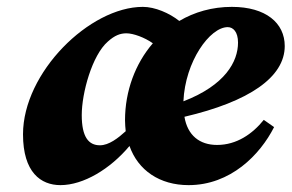

<svg xmlns="http://www.w3.org/2000/svg" viewBox="-20 -523 849 559"><path d="M218 -188C218 -252 248 -362 294 -402C314 -420 330 -426 348 -426C368 -426 401 -414 425 -397C374 -338 344 -258 344 -173C344 -162 345 -151 346 -141C324 -121 297 -100 271 -100C238 -100 218 -124 218 -188ZM643 -444C659 -444 673 -430 673 -399C673 -344 636 -275 514 -228C519 -344 591 -444 643 -444ZM529 16C651 16 737 -72 778 -153L748 -174C715 -133 669 -101 612 -101C561 -101 526 -129 517 -183C705 -227 809 -298 809 -389C809 -456 754 -503 655 -503C598 -503 546 -488 502 -462C473 -485 431 -503 396 -503C241 -503 47 -312 47 -132C47 -21 99 16 156 16C223 16 301 -31 357 -98C382 -27 445 16 529 16Z"/></svg>

Font: Source Serif Pro Black
Style: Italic
Weight: 900
Italic angle: -12°
Designer: Frank Grießhammer
Foundry: Adobe Systems Incorporated
Version: Version 3.001;hotconv 1.0.111;makeotfexe 2.5.65597